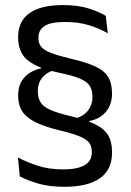

<svg xmlns="http://www.w3.org/2000/svg" viewBox="-20 -670 514 756"><path d="M276.5 -203.5Q310.5 -213 327.2 -235.8Q344 -258.5 344 -285.5V-288.5Q344 -316 332.8 -332.8Q321.5 -349.5 293.2 -361.2Q265 -373 213 -383.5Q152 -396.5 116.8 -414.8Q81.5 -433 66.5 -459Q51.5 -485 51.5 -519.5V-524.5Q51.5 -586.5 96 -618.2Q140.5 -650 228.5 -650Q286 -650 328 -637Q370 -624 396.5 -607.5L404.5 -539Q371.5 -558 330.2 -570.8Q289 -583.5 236.5 -583.5Q180 -583.5 155.8 -567.8Q131.5 -552 131.5 -523V-518.5Q131.5 -499 142.2 -485.8Q153 -472.5 179.8 -462Q206.5 -451.5 254 -440Q316 -426 352.8 -409.5Q389.5 -393 405.2 -368Q421 -343 421 -303V-300Q421 -259 397.2 -230Q373.5 -201 331 -193.5V-178.5ZM194.5 -394.5Q163 -385 146 -364Q129 -343 129 -314.5V-310.5Q129 -284 140 -266.8Q151 -249.5 178 -237.5Q205 -225.5 254.5 -213.5Q316.5 -199 353 -181.5Q389.5 -164 405.2 -138.2Q421 -112.5 421 -73.5V-66.5Q421 -2 373.5 31.8Q326 65.5 233 65.5Q174 65.5 130.5 52.8Q87 40 58 24.5L50.5 -50Q86.5 -31 130.2 -17Q174 -3 228.5 -3Q285 -3 313.2 -19.8Q341.5 -36.5 341.5 -68.5V-73Q341.5 -94.5 330.5 -108.5Q319.5 -122.5 291.8 -133.8Q264 -145 213.5 -157Q154 -171.5 118.5 -189.5Q83 -207.5 67.2 -232.2Q51.5 -257 51.5 -292V-295.5Q51.5 -337 75 -364Q98.5 -391 142 -401L141.5 -415Z"/></svg>

Font: Anek Gurmukhi Medium
Style: Regular
Weight: 400
Version: Version 1.003